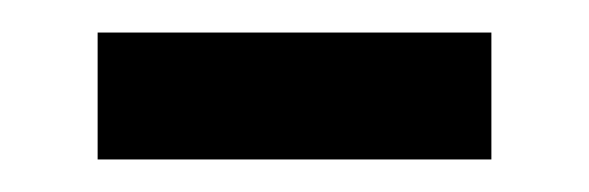

<svg xmlns="http://www.w3.org/2000/svg" viewBox="-20 -327 362 118"><path d="M40 -229V-307H282V-229Z"/></svg>

Font: Noto Sans Samaritan
Style: Regular
Weight: 400
Designer: Monotype Design Team
Foundry: Monotype Imaging Inc.
Version: Version 2.001; ttfautohint (v1.8.4.7-5d5b)